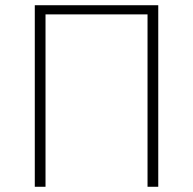

<svg xmlns="http://www.w3.org/2000/svg" viewBox="-20 -714 738 734"><path d="M113 0V-694H585V0H544V-659H154V0Z"/></svg>

Font: Cantarell Light
Style: Regular
Weight: 300
Designer: Dave Crossland, Nikolaus Waxweiler, Florian Fecher, Jacques Le Bailly, Eben Sorkin, Alexei Vanyashin, Alexios Zavras, Em
Version: Version 0.303